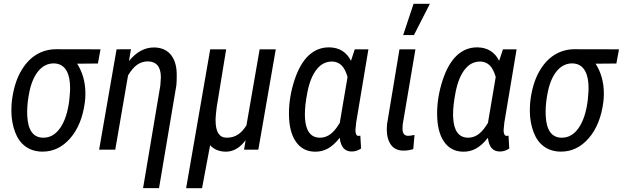

<svg xmlns="http://www.w3.org/2000/svg" viewBox="-20 -788 3279 1011"><path d="M123.5 -178.7Q128.9 -66.4 203.6 -63Q206.1 -63 208.5 -63Q260.7 -63 295.9 -112.8Q333 -165 344.7 -259.3L345.7 -270L348.6 -305.2Q349.1 -314.9 349.1 -324.7Q349.1 -381.8 331.1 -414.1Q310.1 -452.1 266.6 -454.1Q264.2 -454.1 262.2 -454.1Q218.3 -454.1 185.5 -418Q151.4 -379.9 135.7 -309.1Q123 -249.5 123 -198.2Q123 -188.5 123.5 -178.7ZM495.6 -453.6 386.2 -452.6Q429.7 -384.3 429.7 -295.4Q429.7 -274.4 427.2 -252Q411.6 -129.9 348.6 -58.6Q287.6 10.7 204.1 10.3Q201.2 10.3 198.2 10.3Q149.4 8.8 113.8 -17.1Q78.1 -43 59.6 -92.3Q41 -141.6 40 -198.7Q40 -203.1 40 -207.5Q40 -233.4 42.5 -256.8Q54.2 -348.1 87.6 -408.4Q121.1 -468.8 169.2 -498.8Q217.3 -528.8 275.9 -528.8L509.3 -528.3Z M669.4 -528.8 659.2 -466.8Q717.3 -538.1 790.5 -538.1Q845.7 -537.6 876.2 -503.7Q906.7 -469.7 910.2 -409.2Q910.6 -396.5 910.6 -383.8Q910.6 -361.3 908.7 -338.9L817.4 202.6H733.4L824.2 -337.4L827.1 -380.9Q827.1 -463.4 758.8 -464.8Q728 -464.8 702.9 -447.5Q677.7 -430.2 654.3 -391.1L586.9 0H502L593.8 -528.3Z M1170.9 -528.3 1121.1 -223.6Q1115.7 -181.2 1115.2 -162.1Q1115.2 -158.2 1115.2 -154.3Q1115.2 -64.5 1171.4 -63Q1173.8 -63 1175.8 -63Q1238.8 -63 1277.8 -128.4L1347.2 -528.3H1432.1L1340.3 0H1265.1L1273.4 -49.8Q1228.5 10.7 1168.9 10.7Q1116.2 9.8 1086.4 -23.4L1043.9 203.1H960L1086.9 -528.3Z M1585.9 -168.5Q1591.3 -64.5 1663.1 -63Q1664.6 -63 1665.5 -63Q1714.4 -63 1752 -115.2L1770 -142.1L1769.5 -143.6L1810.1 -382.8Q1797.4 -425.8 1778.1 -444.1Q1758.8 -462.4 1731.9 -463.9Q1729.5 -463.9 1727.5 -463.9Q1680.7 -463.9 1648.4 -423.8Q1614.3 -381.8 1598.6 -302.2Q1585.4 -234.9 1585.4 -186Q1585.4 -176.8 1585.9 -168.5ZM1919.9 -528.3 1855.5 -143.1 1851.6 -103.5Q1851.6 -73.2 1867.2 -72.3L1877.4 -73.7L1881.3 -5.9Q1857.9 9.8 1832 9.8Q1776.4 9.8 1769 -62.5Q1737.3 -22.5 1705.6 -5.4Q1675.8 10.7 1641.6 10.7Q1639.6 10.7 1637.7 10.7Q1573.2 9.8 1537.4 -42.7Q1501.5 -95.2 1501.5 -190.4Q1501.5 -276.4 1530.3 -365.2Q1559.6 -454.1 1606.4 -497.1Q1651.9 -538.6 1711.4 -538.6Q1713.4 -538.6 1715.3 -538.6Q1793.5 -536.6 1828.1 -467.8L1848.1 -528.3Z M2167.5 -528.3 2100.6 -133.3 2099.6 -113.8Q2099.6 -111.3 2099.6 -109.4Q2099.6 -72.8 2129.4 -72.8Q2141.6 -72.8 2162.6 -77.6L2156.2 -2.9Q2131.8 4.9 2106.4 4.9Q2103.5 4.9 2100.6 4.9Q2056.2 3.9 2034.2 -32.2Q2016.6 -61 2016.6 -108.4Q2016.6 -121.1 2018.1 -134.8L2083.5 -528.3ZM2157.7 -768.1H2243.7L2159.7 -603.5H2103Z M2366.2 -168.5Q2371.6 -64.5 2443.4 -63Q2444.8 -63 2445.8 -63Q2494.6 -63 2532.2 -115.2L2550.3 -142.1L2549.8 -143.6L2590.3 -382.8Q2577.6 -425.8 2558.3 -444.1Q2539.1 -462.4 2512.2 -463.9Q2509.8 -463.9 2507.8 -463.9Q2460.9 -463.9 2428.7 -423.8Q2394.5 -381.8 2378.9 -302.2Q2365.7 -234.9 2365.7 -186Q2365.7 -176.8 2366.2 -168.5ZM2700.2 -528.3 2635.7 -143.1 2631.8 -103.5Q2631.8 -73.2 2647.5 -72.3L2657.7 -73.7L2661.6 -5.9Q2638.2 9.8 2612.3 9.8Q2556.6 9.8 2549.3 -62.5Q2517.6 -22.5 2485.8 -5.4Q2456.1 10.7 2421.9 10.7Q2419.9 10.7 2418 10.7Q2353.5 9.8 2317.6 -42.7Q2281.7 -95.2 2281.7 -190.4Q2281.7 -276.4 2310.5 -365.2Q2339.8 -454.1 2386.7 -497.1Q2432.1 -538.6 2491.7 -538.6Q2493.7 -538.6 2495.6 -538.6Q2573.7 -536.6 2608.4 -467.8L2628.4 -528.3Z M2853.5 -178.7Q2858.9 -66.4 2933.6 -63Q2936 -63 2938.5 -63Q2990.7 -63 3025.9 -112.8Q3063 -165 3074.7 -259.3L3075.7 -270L3078.6 -305.2Q3079.1 -314.9 3079.1 -324.7Q3079.1 -381.8 3061 -414.1Q3040 -452.1 2996.6 -454.1Q2994.1 -454.1 2992.2 -454.1Q2948.2 -454.1 2915.5 -418Q2881.3 -379.9 2865.7 -309.1Q2853 -249.5 2853 -198.2Q2853 -188.5 2853.5 -178.7ZM3225.6 -453.6 3116.2 -452.6Q3159.7 -384.3 3159.7 -295.4Q3159.7 -274.4 3157.2 -252Q3141.6 -129.9 3078.6 -58.6Q3017.6 10.7 2934.1 10.3Q2931.2 10.3 2928.2 10.3Q2879.4 8.8 2843.8 -17.1Q2808.1 -43 2789.6 -92.3Q2771 -141.6 2770 -198.7Q2770 -203.1 2770 -207.5Q2770 -233.4 2772.5 -256.8Q2784.2 -348.1 2817.6 -408.4Q2851.1 -468.8 2899.2 -498.8Q2947.3 -528.8 3005.9 -528.8L3239.3 -528.3Z"/></svg>

Font: MAUL Condensed Italic
Style: Condenced Regular Italic
Weight: 400
Italic angle: -12°
Designer: MAUL
Version: Version 1.0; 2020; ttfautohint (v1.8.3)